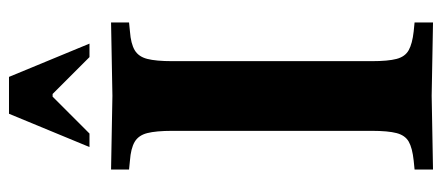

<svg xmlns="http://www.w3.org/2000/svg" viewBox="-298 -682 983 427"><g transform="rotate(-90 193.5 -468.5)"><path d="M30 3V-38L50 -40Q78 -43 92 -51Q106 -59 111 -78Q116 -97 116 -133V-577Q116 -613 111 -632.5Q106 -652 91.5 -660.5Q77 -669 50 -671L30 -673V-713L194 -710L357 -713V-673L337 -671Q310 -669 295.5 -660.5Q281 -652 276 -632.5Q271 -613 271 -577V-133Q271 -97 276 -78Q281 -59 295.5 -51Q310 -43 337 -40L357 -38V3L194 0ZM80 -761 154 -940H236L310 -761H280L198 -843H192L110 -761Z"/></g></svg>

Font: Baskervville SC
Style: Regular
Weight: 400
Designer: Alexis Faudot, Rémi Forte, Morgane Pierson, Rafael Ribas, Tanguy Vanlaeys, Rosalie Wagner, Thomas Huot-Marchand
Foundry: ANRT
Version: Version 1.100